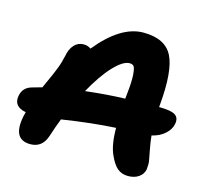

<svg xmlns="http://www.w3.org/2000/svg" viewBox="-95 -760 958 874"><g transform="rotate(15 383.5 -322.5)"><path d="M490.2 -70.8Q469.2 -115.7 469.2 -195.8Q357.4 -189.9 216.8 -168Q202.1 -131.3 186 -81.1Q166.5 -22.9 110.8 -22.9Q25.4 -22.9 47.9 -136.2Q48.3 -138.2 50.3 -146.2Q52.2 -154.3 53.2 -158.2Q-7.8 -169.9 2.9 -223.1Q10.3 -262.2 49.8 -273.9Q56.2 -275.4 72.3 -280.3Q88.4 -285.2 97.2 -287.1Q101.6 -297.4 112.1 -320.1Q122.6 -342.8 127.7 -354.7Q132.8 -366.7 140.1 -384.8Q147.5 -402.8 152.1 -418.7Q156.7 -434.6 160.2 -450.2Q166.5 -485.8 184.6 -505.4Q202.6 -524.9 229 -524.9Q247.6 -524.9 263.2 -514.2Q371.1 -647 478 -647Q581.1 -647 615.2 -579.1Q649.4 -511.2 634.8 -349.1Q634.8 -347.7 634.3 -343.8Q633.8 -339.8 633.8 -337.9Q689.9 -337.9 710 -325Q730 -312 724.1 -282.2Q718.8 -255.4 694.6 -233.9Q670.4 -212.4 633.8 -204.1Q636.7 -173.8 643.8 -137.5Q650.9 -101.1 653.1 -88.4Q655.3 -75.7 652.8 -49.8Q648.4 -26.4 628.2 -12.2Q607.9 2 578.1 2Q548.3 2 528.1 -14.6Q507.8 -31.2 490.2 -70.8ZM453.1 -496.1Q422.4 -496.1 378.4 -449.5Q334.5 -402.8 289.1 -320.8Q389.2 -332.5 475.1 -335Q475.6 -338.4 476.1 -345.2Q476.6 -352.1 477.1 -355Q483.9 -416 481.7 -447.5Q479.5 -479 473.4 -487.5Q467.3 -496.1 453.1 -496.1Z"/></g></svg>

Font: Shantell Sans Irregular
Style: Bold Italic
Weight: 700
Italic angle: -11.31°
Designer: Stephen Nixon, Anya Danilova, Shantell Martin
Foundry: Arrow Type
Version: Version 1.006;[9816181b4]